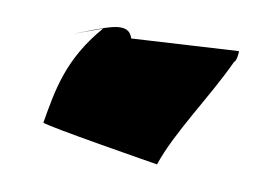

<svg xmlns="http://www.w3.org/2000/svg" viewBox="-69 -725 1106 813"><g transform="rotate(-10 484.5 -318.0)"><path d="M101 -272C99 -262 544 -14 544 -14C640 -135 813 -256 941 -385C951 -385 968 -419 969 -426L529 -558C533 -638 425 -620 286 -620H419C239 -520 172 -396 101 -272Z"/></g></svg>

Font: Ampere
Style: UltExtIta
Weight: 400
Version: Version 1